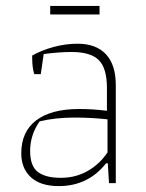

<svg xmlns="http://www.w3.org/2000/svg" viewBox="-20 -620 493 650"><path d="M150 -600H317V-571H150ZM52 -101Q52 -174 102.5 -212.5Q153 -251 248 -251Q294 -251 342 -245V-322Q342 -389 314.5 -416.5Q287 -444 222 -444Q180 -444 128 -437L118 -369H96Q89 -391 89 -423V-432Q121 -450 161.5 -461Q202 -472 243 -472Q305 -472 338.5 -436.5Q372 -401 372 -332V0H349L345 -67H339Q278 10 179 10Q117 10 84.5 -20Q52 -50 52 -101ZM344 -104V-216Q289 -222 233 -222Q166 -222 114 -209Q82 -163 82 -109Q82 -58 108 -38Q134 -18 186 -18Q236 -18 276.5 -41Q317 -64 344 -104Z"/></svg>

Font: Athiti ExtraLight
Style: Regular
Weight: 275
Designer: CadsonDemak Team
Foundry: CadsonDemak
Version: Version 1.033